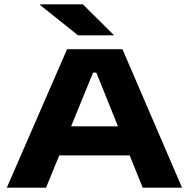

<svg xmlns="http://www.w3.org/2000/svg" viewBox="-20 -866 871 886"><path d="M11.5 0 289.5 -639H545L820 0H638.5L424.5 -531H409.5L192.5 0ZM216.5 -149V-283H614V-149ZM362.5 -846 504 -705.5V-703H340L165.5 -842.5V-846Z"/></svg>

Font: Anek Latin Expanded
Style: Bold
Weight: 700
Width: 7
Designer: Yesha Goshar
Foundry: Ek Type
Version: Version 1.003